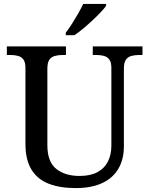

<svg xmlns="http://www.w3.org/2000/svg" viewBox="-20 -951 763 981"><path d="M367 10Q286 10 228.5 -12.5Q171 -35 140.5 -85Q110 -135 110 -216V-603Q110 -633 99.5 -647Q89 -661 71.5 -665.5Q54 -670 34 -670H15V-714H317V-670H298Q278 -670 260 -665Q242 -660 232 -645.5Q222 -631 222 -599V-210Q222 -124 267.5 -88Q313 -52 386 -52Q441 -52 477 -71Q513 -90 531 -125Q549 -160 549 -206V-603Q549 -633 538.5 -647Q528 -661 510.5 -665.5Q493 -670 473 -670H454V-714H708V-670H689Q668 -670 650.5 -665Q633 -660 623 -645.5Q613 -631 613 -599V-204Q613 -138 585.5 -90Q558 -42 503 -16Q448 10 367 10ZM316 -784Q331 -803 347.5 -829Q364 -855 379.5 -882Q395 -909 405 -931H522V-921Q513 -908 494 -888Q475 -868 451.5 -846Q428 -824 404.5 -804.5Q381 -785 360 -771H316Z"/></svg>

Font: ET Text
Style: Regular
Weight: 470
Designer: Monotype Design Team
Foundry: Monotype Imaging Inc.
Version: Version 2.009